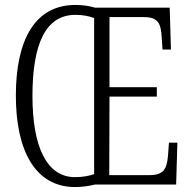

<svg xmlns="http://www.w3.org/2000/svg" viewBox="-20 -745 772 775"><path d="M283 10C310 10 340 6 363 0H691L696 -169H662L658 -115C653 -62 640 -38 582 -38H421L422 -355H613V-393H422V-676H560C618 -676 630 -652 633 -590L636 -545H670L665 -714H364C342 -721 312 -725 284 -725C123 -725 44 -587 44 -359C44 -137 122 10 283 10ZM283 -30C166 -30 111 -157 111 -358C111 -565 163 -685 284 -685C315 -685 340 -680 360 -672V-42C339 -35 314 -30 283 -30Z"/></svg>

Font: Noto Serif Lao ExtraCondensed Light
Style: Regular
Weight: 300
Width: 2
Designer: Monotype Design Team
Foundry: Monotype Imaging Inc.
Version: Version 2.003